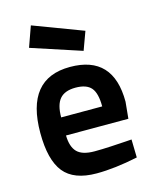

<svg xmlns="http://www.w3.org/2000/svg" viewBox="-114 -826 728 913"><g transform="rotate(-15 249.5 -369.5)"><path d="M265 -93Q300 -93 346 -95.5Q392 -98 420 -100L449 -102L451 -13Q337 11 248 11Q136 11 87 -50Q38 -111 38 -244Q38 -511 255 -511Q468 -511 468 -283L460 -201H153Q154 -145 179.5 -119Q205 -93 265 -93ZM153 -290H355Q355 -355 332 -382Q309 -409 255 -409Q202 -409 177.5 -380.5Q153 -352 153 -290ZM127 -750 371 -658 338 -568 91 -649Z"/></g></svg>

Font: TypoPRO Titillium Text
Style: 800 wt
Weight: 800
Designer: Accademia di Belle Arti di Urbino and others
Foundry: Accademia di Belle Arti di Urbino and others.
Version: Version 25.000